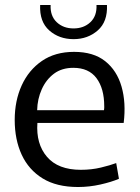

<svg xmlns="http://www.w3.org/2000/svg" viewBox="-20 -739 560 770"><path d="M293 11Q207 11 151 -23.5Q95 -58 67 -118.5Q39 -179 39 -258Q39 -335 67 -396.5Q95 -458 148 -494.5Q201 -531 277 -531Q355 -531 402 -493.5Q449 -456 467.5 -391.5Q486 -327 476 -246H130Q124 -162 168.5 -110Q213 -58 304 -58Q347 -58 384.5 -67Q422 -76 446 -85L457 -22Q427 -9 382.5 1Q338 11 293 11ZM274 -467Q228 -467 196.5 -443.5Q165 -420 147.5 -381Q130 -342 129 -297H397Q398 -302 398 -306Q398 -310 398 -313Q398 -384 367 -425.5Q336 -467 274 -467ZM275 -582Q217 -582 177.5 -617Q138 -652 141 -719H183Q181 -675 207.5 -650Q234 -625 275 -625Q316 -625 342.5 -650Q369 -675 367 -719H409Q412 -652 372 -617Q332 -582 275 -582Z"/></svg>

Font: Murecho
Style: Regular
Weight: 400
Designer: Neil Summerour
Foundry: Positype
Version: Version 1.010; ttfautohint (v1.8.3)